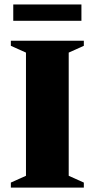

<svg xmlns="http://www.w3.org/2000/svg" viewBox="-20 -856 432 876"><path d="M362.5 -23V0H29.5V-23L98.5 -54V-616L29.5 -647V-670H362.5V-647L293.5 -616V-54ZM40.5 -761V-835.5H351.5V-761Z"/></svg>

Font: Newsreader Text ExtraBold
Style: Regular
Weight: 800
Designer: Hugues Gentile
Foundry: Production Type
Version: Version 1.001